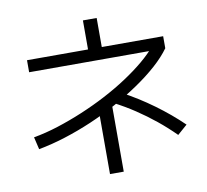

<svg xmlns="http://www.w3.org/2000/svg" viewBox="-93 -910 1186 1100"><g transform="rotate(-10 500.0 -360.0)"><path d="M67 -196Q136 -208 209.5 -231.5Q283 -255 357 -286Q431 -317 500.5 -353.5Q570 -390 631.5 -430.5Q693 -471 742 -512Q791 -553 823 -592L844 -568H104V-638H459V-807H539V-638H896V-568Q863 -522 811 -475.5Q759 -429 693 -384Q627 -339 552 -297.5Q477 -256 397.5 -222Q318 -188 238.5 -163Q159 -138 84 -124ZM459 87V-309H539V87ZM883 -66Q834 -115 780.5 -158.5Q727 -202 669 -240.5Q611 -279 547 -312L601 -362Q695 -312 782 -248.5Q869 -185 940 -116Z"/></g></svg>

Font: M PLUS 2
Style: Regular
Weight: 400
Designer: Coji Morishita
Foundry: UNDERFOREST DESIGN
Version: Version 1.001